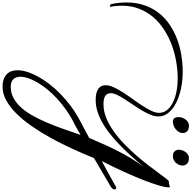

<svg xmlns="http://www.w3.org/2000/svg" viewBox="-18 -806 1527 1532"><g transform="rotate(90 746.0 -40.5)"><path d="M673.3 637.7Q721.7 637.7 762 616.2Q802.2 594.7 836.9 556.6Q871.6 518.6 901.4 466.3Q930.7 414.1 957.3 352.1Q983.9 290 1008.3 220.7L1057.1 80.6L1002.9 111.8Q980.5 124.5 972.2 128.4Q917.5 154.3 862.3 192.4Q811 228 768.8 266.8Q726.6 305.7 693.8 345.9Q661.1 386.2 638.7 424.6Q616.2 462.9 604.5 497.6Q592.8 532.2 592.8 560.1Q592.8 595.7 612.3 616.7Q631.8 637.7 673.3 637.7ZM1469.7 -200.7Q1475.6 -203.6 1480.5 -203.6Q1485.8 -203.6 1488.8 -200Q1491.7 -196.3 1491.7 -190.9Q1491.7 -184.1 1486.3 -175.5Q1481 -167 1469.7 -160.2L1241.7 -26.4Q1207 60.5 1166.7 148.2Q1126.5 235.8 1081.8 316.9Q1037.1 397.9 988.3 468.5Q939.5 539.1 887.9 591.1Q836.4 643.1 782.5 673.1Q728.5 703.1 673.8 703.1Q639.2 703.1 614.3 694.3Q590.8 686.5 573.2 669.9Q556.6 654.3 548.8 632.3Q541 610.4 541 583.5Q541 548.3 554 506.8Q566.9 465.3 591.3 420.7Q615.7 376 651.1 329.8Q686.5 283.7 731.4 240Q776.4 196.3 830.1 156.2Q883.8 116.7 944.8 84.5L1010.7 49.8L1081.1 11.7L1142.6 -128.4Q1174.3 -197.8 1209 -261.7Q1241.2 -320.8 1283.2 -383.8Q1295.9 -402.8 1309.1 -420.4L1271 -375Q1222.7 -318.8 1174.1 -268.8Q1125.5 -218.8 1076.4 -176.8Q1027.3 -134.8 978 -104.5Q928.7 -74.2 878.9 -57.1Q829.1 -40 778.8 -40Q745.6 -40 723.1 -45.9Q700.7 -51.8 686.8 -62.5Q672.9 -73.2 666.7 -87.6Q660.6 -102.1 660.6 -119.1Q660.6 -148.9 677 -184.3Q693.4 -219.7 717.8 -257.8Q742.2 -295.9 770.8 -335.2Q799.3 -374.5 823.7 -412.1Q848.1 -449.7 864.5 -483.6Q880.9 -517.6 880.9 -544.9Q880.9 -581.1 858.9 -608.9Q836.9 -636.7 799.1 -655.8Q761.2 -674.8 710.9 -684.6Q660.6 -694.3 604.5 -694.3Q541 -694.3 473.6 -682.6Q405.8 -671.4 341.6 -647.7Q277.3 -624 220 -587.6Q162.6 -551.3 119.4 -501.5Q76.2 -451.7 51 -388.2Q25.9 -324.7 25.9 -246.6Q25.9 -224.6 28.1 -201.7Q30.3 -178.7 35.6 -153.8L14.6 -158.2Q6.8 -192.4 3.4 -223.6Q0 -254.9 0 -284.2Q0 -364.7 22.7 -429.4Q45.4 -494.1 84.7 -544.2Q124 -594.2 177.2 -629.9Q230.5 -666 291.7 -689.2Q353 -712.4 419.7 -723.4Q486.3 -734.4 552.2 -734.4Q622.6 -734.4 687 -720.7Q751.5 -707 801 -681.9Q850.6 -656.7 880.1 -620.8Q909.7 -585 909.7 -541Q909.7 -510.7 896 -477.3Q882.3 -443.8 861.6 -408.9Q840.8 -374 816.9 -338.9L772.5 -272Q751.5 -239.7 737.8 -211.2Q724.1 -182.6 724.1 -160.2Q724.1 -147 728.8 -136.2Q733.4 -125.5 743.7 -117.9Q753.9 -110.4 770.8 -106.2Q787.6 -102.1 812 -102.1Q867.2 -102.1 921.9 -124.5Q976.1 -147 1028.1 -183.6Q1080.1 -220.2 1128.4 -267.1Q1176.8 -314 1219.5 -362.8Q1262.2 -411.6 1297.9 -458.5L1360.8 -542L1404.8 -601.1Q1421.9 -623.5 1426.8 -623.5Q1448.2 -623.5 1458.5 -628.2Q1468.8 -632.8 1471.7 -632.8Q1474.1 -632.8 1474.6 -629.4Q1475.1 -626 1475.1 -616.7Q1475.1 -594.7 1460.4 -544.4Q1445.8 -494.1 1418.5 -424.1Q1391.1 -354 1352.5 -268.1Q1314 -182.1 1265.6 -88.4L1345.7 -131.8L1410.6 -168ZM1227.5 -655.8Q1213.4 -655.8 1203.6 -659.7Q1193.8 -663.6 1187.5 -670.4Q1181.2 -677.2 1178.2 -686.3Q1175.3 -695.3 1175.3 -705.1Q1175.3 -718.8 1180.4 -732.7Q1185.5 -746.6 1194.3 -758.1Q1203.1 -769.5 1215.6 -776.9Q1228 -784.2 1242.7 -784.2Q1257.8 -784.2 1269 -780Q1280.3 -775.9 1287.4 -768.6Q1294.4 -761.2 1297.9 -752Q1301.3 -742.7 1301.3 -732.4Q1301.3 -719.2 1295.9 -705.6Q1290.5 -691.9 1280.8 -680.9Q1271 -669.9 1257.6 -662.8Q1244.1 -655.8 1227.5 -655.8ZM950.7 -655.8Q940.9 -655.8 934.1 -659.4Q927.2 -663.1 922.9 -669.2Q918.5 -675.3 916.5 -683.1Q914.6 -690.9 914.6 -699.7Q914.6 -713.9 919.4 -728.8Q924.3 -743.7 933.1 -756.1Q941.9 -768.6 954.6 -776.4Q967.3 -784.2 982.9 -784.2Q999.5 -784.2 1010.7 -780Q1022 -775.9 1028.8 -769Q1035.6 -762.2 1038.8 -753.2Q1042 -744.1 1042 -734.4Q1042 -718.3 1033.7 -704.1Q1025.4 -689.9 1012.2 -679.2Q999 -668.5 982.9 -662.1Q966.8 -655.8 950.7 -655.8Z"/></g></svg>

Font: Meddon
Style: Regular
Weight: 400
Designer: Vernon Adams
Foundry: Vernon Adams
Version: Version 1.000